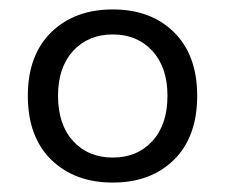

<svg xmlns="http://www.w3.org/2000/svg" viewBox="-20 -727 477 407"><path d="M219 -340Q138 -340 88.5 -388.5Q39 -437 39 -524Q39 -610 88.5 -658.5Q138 -707 219 -707Q300 -707 349 -658.5Q398 -610 398 -524Q398 -437 349 -388.5Q300 -340 219 -340ZM219 -393Q271 -393 303 -428Q335 -463 335 -524Q335 -584 303 -619Q271 -654 219 -654Q167 -654 135 -619Q103 -584 103 -524Q103 -463 135 -428Q167 -393 219 -393Z"/></svg>

Font: Space Grotesk
Style: Regular
Weight: 400
Designer: Florian Karsten
Foundry: Florian Karsten
Version: Version 2.000